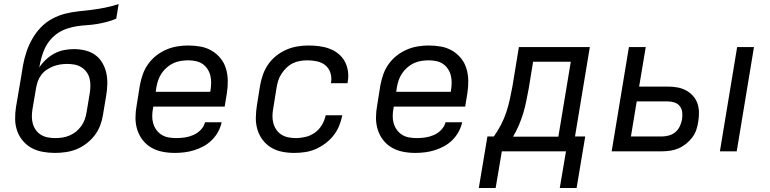

<svg xmlns="http://www.w3.org/2000/svg" viewBox="-20 -755 3840 958"><path d="M254 8Q223 8 193 2.5Q163 -3 138 -16.5Q113 -30 94 -52.5Q75 -75 65.5 -102.5Q56 -130 55.5 -160.5Q55 -191 60 -222L84 -363Q89 -397 95 -430Q101 -463 112 -496Q123 -529 140.5 -560Q158 -591 182.5 -617Q207 -643 239 -660.5Q271 -678 304.5 -686.5Q338 -695 371.5 -698.5Q405 -702 438 -706Q471 -710 505 -717Q539 -724 572 -735L560 -662Q537 -652 512 -645.5Q487 -639 462.5 -635Q438 -631 414 -629.5Q390 -628 366 -624.5Q342 -621 317 -613Q292 -605 270.5 -591Q249 -577 231.5 -556.5Q214 -536 203.5 -513Q193 -490 186.5 -466Q180 -442 176 -418Q190 -440 209.5 -458Q229 -476 251.5 -488Q274 -500 299 -505Q324 -510 348 -510Q377 -510 404.5 -503.5Q432 -497 454 -481.5Q476 -466 490 -442.5Q504 -419 510 -392.5Q516 -366 515.5 -337Q515 -308 510 -279L494 -183Q490 -156 480 -129.5Q470 -103 452.5 -80Q435 -57 411.5 -39Q388 -21 362 -10.5Q336 0 308.5 4Q281 8 254 8ZM255 -66Q273 -66 290.5 -68.5Q308 -71 326 -78.5Q344 -86 359 -98Q374 -110 385.5 -126Q397 -142 403 -159.5Q409 -177 412 -195L428 -291Q431 -310 431 -329Q431 -348 426.5 -365Q422 -382 411.5 -396Q401 -410 386 -419.5Q371 -429 353 -432.5Q335 -436 316 -436Q299 -436 281.5 -433.5Q264 -431 247 -424.5Q230 -418 214 -407.5Q198 -397 186.5 -382Q175 -367 169 -350Q163 -333 160 -316L142 -210Q139 -191 139 -172.5Q139 -154 144 -137Q149 -120 159.5 -105.5Q170 -91 185 -82Q200 -73 218 -69.5Q236 -66 255 -66Z M852 8Q820 8 790 2Q760 -4 735 -18.5Q710 -33 692 -56Q674 -79 665 -107.5Q656 -136 656 -167Q656 -198 662 -230L678 -330Q683 -357 692.5 -384Q702 -411 719 -435Q736 -459 759.5 -477.5Q783 -496 810 -507.5Q837 -519 864.5 -523.5Q892 -528 919 -528Q951 -528 981 -522.5Q1011 -517 1036.5 -502Q1062 -487 1080.5 -464Q1099 -441 1107.5 -412.5Q1116 -384 1116.5 -353Q1117 -322 1112 -290L1101 -223H745L744 -218Q740 -198 739.5 -178.5Q739 -159 744 -141Q749 -123 759.5 -108Q770 -93 785.5 -83Q801 -73 820 -69.5Q839 -66 859 -66Q880 -66 901.5 -69Q923 -72 944 -81Q965 -90 981.5 -107Q998 -124 1003 -145H1086Q1081 -121 1068.5 -98Q1056 -75 1037.5 -56.5Q1019 -38 996 -25.5Q973 -13 949 -5.5Q925 2 900.5 5Q876 8 852 8ZM757 -297H1029L1030 -302Q1033 -322 1033.5 -341Q1034 -360 1029.5 -378Q1025 -396 1015 -411Q1005 -426 990.5 -436Q976 -446 957.5 -450Q939 -454 919 -454Q901 -454 882 -451Q863 -448 845.5 -440Q828 -432 812.5 -418.5Q797 -405 786 -388.5Q775 -372 769 -354Q763 -336 760 -318Z M1448 8Q1417 8 1387 2Q1357 -4 1332.5 -19Q1308 -34 1290.5 -57Q1273 -80 1264.5 -108.5Q1256 -137 1256.5 -168Q1257 -199 1262 -230L1278 -330Q1283 -357 1292.5 -384Q1302 -411 1319 -435Q1336 -459 1359.5 -477.5Q1383 -496 1410 -507.5Q1437 -519 1464.5 -523.5Q1492 -528 1519 -528Q1547 -528 1573.5 -524.5Q1600 -521 1624 -512Q1648 -503 1668 -487Q1688 -471 1700 -449Q1712 -427 1716 -400.5Q1720 -374 1715 -347L1714 -340H1631L1632 -344Q1636 -369 1628.5 -392Q1621 -415 1603 -429.5Q1585 -444 1561.5 -449Q1538 -454 1513 -454Q1496 -454 1477.5 -451Q1459 -448 1441.5 -439.5Q1424 -431 1410 -417.5Q1396 -404 1385 -387.5Q1374 -371 1368.5 -353.5Q1363 -336 1360 -318L1344 -218Q1340 -198 1339.5 -179Q1339 -160 1343.5 -142Q1348 -124 1358 -109Q1368 -94 1383 -84Q1398 -74 1417 -70Q1436 -66 1455 -66Q1480 -66 1505 -72Q1530 -78 1551.5 -93.5Q1573 -109 1586.5 -132Q1600 -155 1605 -180H1688Q1683 -154 1672.5 -128Q1662 -102 1644.5 -79.5Q1627 -57 1603.5 -39.5Q1580 -22 1554.5 -11Q1529 0 1502 4Q1475 8 1448 8Z M2052 8Q2020 8 1990 2Q1960 -4 1935 -18.5Q1910 -33 1892 -56Q1874 -79 1865 -107.5Q1856 -136 1856 -167Q1856 -198 1862 -230L1878 -330Q1883 -357 1892.5 -384Q1902 -411 1919 -435Q1936 -459 1959.5 -477.5Q1983 -496 2010 -507.5Q2037 -519 2064.5 -523.5Q2092 -528 2119 -528Q2151 -528 2181 -522.5Q2211 -517 2236.5 -502Q2262 -487 2280.5 -464Q2299 -441 2307.5 -412.5Q2316 -384 2316.5 -353Q2317 -322 2312 -290L2301 -223H1945L1944 -218Q1940 -198 1939.5 -178.5Q1939 -159 1944 -141Q1949 -123 1959.5 -108Q1970 -93 1985.5 -83Q2001 -73 2020 -69.5Q2039 -66 2059 -66Q2080 -66 2101.5 -69Q2123 -72 2144 -81Q2165 -90 2181.5 -107Q2198 -124 2203 -145H2286Q2281 -121 2268.5 -98Q2256 -75 2237.5 -56.5Q2219 -38 2196 -25.5Q2173 -13 2149 -5.5Q2125 2 2100.5 5Q2076 8 2052 8ZM1957 -297H2229L2230 -302Q2233 -322 2233.5 -341Q2234 -360 2229.5 -378Q2225 -396 2215 -411Q2205 -426 2190.5 -436Q2176 -446 2157.5 -450Q2139 -454 2119 -454Q2101 -454 2082 -451Q2063 -448 2045.5 -440Q2028 -432 2012.5 -418.5Q1997 -405 1986 -388.5Q1975 -372 1969 -354Q1963 -336 1960 -318Z M2369 183 2412 -74H2444Q2464 -102 2480 -133Q2496 -164 2506.5 -196Q2517 -228 2524 -260.5Q2531 -293 2537 -325L2569 -520H2923L2849 -74H2900L2857 183H2773L2804 0H2484L2453 183ZM2540 -73H2766L2828 -447H2640L2618 -313Q2612 -282 2606 -251.5Q2600 -221 2591 -191Q2582 -161 2569.5 -131.5Q2557 -102 2540 -73Z M3572 0 3658 -520H3742L3656 0ZM3032 0 3118 -520H3202L3169 -323H3312Q3336 -323 3359 -319Q3382 -315 3402 -304.5Q3422 -294 3437 -277.5Q3452 -261 3459.5 -240Q3467 -219 3467.5 -195.5Q3468 -172 3464 -148Q3461 -127 3454 -106.5Q3447 -86 3433.5 -68.5Q3420 -51 3402.5 -37Q3385 -23 3365 -14.5Q3345 -6 3324 -3Q3303 0 3282 0ZM3282 -74Q3299 -74 3317.5 -79Q3336 -84 3350 -96Q3364 -108 3372 -125Q3380 -142 3383 -159Q3386 -177 3384 -194.5Q3382 -212 3372 -225Q3362 -238 3346 -243.5Q3330 -249 3312 -249H3157L3128 -74Z"/></svg>

Font: Iosevka Aile Oblique
Style: Regular
Weight: 400
Italic angle: -9°
Designer: Belleve Invis
Foundry: Belleve Invis
Version: Version 31.1.0; ttfautohint (v1.8.4)